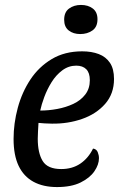

<svg xmlns="http://www.w3.org/2000/svg" viewBox="-20 -738 484 778"><path d="M211 20Q155 20 115.5 -1.5Q76 -23 55.5 -66Q35 -109 35 -175Q35 -238 52 -301Q69 -364 103 -415.5Q137 -467 189.5 -498.5Q242 -530 313 -530Q351 -530 380 -519Q409 -508 425.5 -483.5Q442 -459 442 -418Q442 -358 406 -317Q370 -276 312.5 -256Q255 -236 190 -237Q177 -237 161 -238Q145 -239 136 -240Q135 -222 134 -205.5Q133 -189 133 -176Q133 -118 153 -85.5Q173 -53 228 -53Q273 -53 305.5 -75Q338 -97 357 -136Q371 -134 376 -121.5Q381 -109 381 -97Q381 -71 362.5 -44Q344 -17 306.5 1.5Q269 20 211 20ZM143 -290Q177 -290 212 -296.5Q247 -303 277 -317Q307 -331 325.5 -355Q344 -379 344 -413Q344 -443 329.5 -457.5Q315 -472 289 -472Q258 -472 232.5 -453Q207 -434 189 -405Q171 -376 159.5 -345Q148 -314 143 -290ZM305 -600Q277 -600 258.5 -614.5Q240 -629 240 -658Q240 -689 260 -703.5Q280 -718 308 -718Q337 -718 356 -703.5Q375 -689 375 -660Q375 -629 354.5 -614.5Q334 -600 305 -600Z"/></svg>

Font: Sansita Swashed Light
Style: Regular
Weight: 300
Designer: Pablo Cosgaya
Foundry: Omnibus-Type
Version: Version 1.003